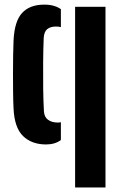

<svg xmlns="http://www.w3.org/2000/svg" viewBox="-20 -630 536 850"><path d="M40 -149Q38.5 -178 38 -218.5Q37.5 -259 37.5 -302.5Q37.5 -346 38.2 -385.5Q39 -425 40 -451Q44 -536 78 -572.8Q112 -609.5 175.5 -609.5Q200.5 -609.5 218.2 -604.2Q236 -599 249.5 -589.5V-510Q239 -512.5 228 -512.5Q203 -512.5 189 -501Q175 -489.5 173.5 -461.5Q171.5 -413.5 171 -354.2Q170.5 -295 171.2 -237.5Q172 -180 174.5 -137Q176 -112 192.5 -99.8Q209 -87.5 235.5 -87.5Q239.5 -87.5 243 -87.8Q246.5 -88 249.5 -89V-10Q223 9.5 184 9.5Q120.5 9.5 82.2 -27.5Q44 -64.5 40 -149ZM312.5 200V-600H447V200Z"/></svg>

Font: Big Shoulders Stencil Text Thin ExtraBold
Style: Regular
Weight: 800
Version: Version 2.001